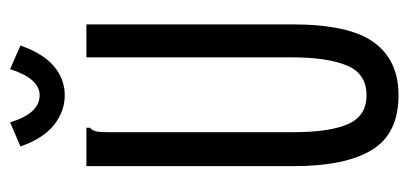

<svg xmlns="http://www.w3.org/2000/svg" viewBox="-240 -578 829 390"><g transform="rotate(-90 175.0 -383.5)"><path d="M176 11Q98 11 65 -43Q32 -97 32 -203V-623H110V-616Q104 -610 102.5 -602.5Q101 -595 101 -579V-202Q101 -129 117.5 -91.5Q134 -54 176 -54Q220 -54 236.5 -94Q253 -134 253 -205V-623H320V-206Q320 -89 283.5 -39Q247 11 176 11ZM229 -778 277 -757Q261 -711 235 -689Q209 -667 176 -667Q143 -667 115.5 -689Q88 -711 72 -757L121 -778Q139 -718 176 -718Q210 -718 229 -778Z"/></g></svg>

Font: Inconsolata ExtraCondensed Medium
Style: Regular
Weight: 500
Width: 2
Monospace: yes
Designer: Raph Levien, Cyreal, Brenton Simpson
Foundry: Raph Levien, Cyreal, Google
Version: Version 3.001; ttfautohint (v1.8.2.53-6de2)